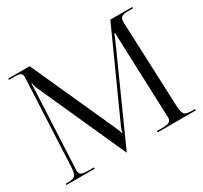

<svg xmlns="http://www.w3.org/2000/svg" viewBox="-149 -923 1201 1138"><g transform="rotate(-30 451.0 -354.0)"><path d="M9 0V-9H25Q62 -9 73.5 -23Q85 -37 87 -80L114 -657Q115 -674 115 -678Q115 -696 105.5 -703Q96 -710 65 -710H25V-719H172L431 -146Q446 -113 446 -103H451Q451 -116 465 -146L724 -719H874V-710H840Q806 -710 795 -700Q784 -690 784 -666Q784 -662 785 -639L808 -80Q810 -36 821 -22.5Q832 -9 872 -9H894V0H633V-9H669Q707 -9 719 -18Q731 -27 731 -47Q731 -50 730.5 -53Q730 -56 730 -59.5Q730 -63 730 -65L710 -592Q709 -610 709 -636H703Q703 -632 687 -595L418 4L415 11H413L410 4L145 -584Q134 -608 134 -626H130Q130 -610 129 -592L104 -67Q103 -46 103 -44Q103 -25 115 -17Q127 -9 166 -9H202V0Z"/></g></svg>

Font: FoglihtenNo06
Style: Regular
Weight: 500
Designer: gluk (gluksza@wp.pl)
Foundry: gluk (gluksza@wp.pl)
Version: Version 0.76